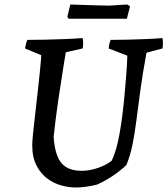

<svg xmlns="http://www.w3.org/2000/svg" viewBox="-20 -820 743 852"><path d="M315 12Q286 12 252.5 3Q219 -6 190 -27.5Q161 -49 142 -85.5Q123 -122 123 -177Q123 -190 126.5 -226.5Q130 -263 136 -312.5Q142 -362 147.5 -413.5Q153 -465 157.5 -508Q162 -551 163 -575L91 -605Q93 -615 95 -624Q97 -633 101 -643Q142 -643 182.5 -644Q223 -645 264 -646.5Q305 -648 347 -651Q349 -639 349 -627.5Q349 -616 347 -605L272 -588Q268 -567 263 -533.5Q258 -500 251.5 -459.5Q245 -419 238.5 -375.5Q232 -332 227 -290Q222 -248 218 -213Q221 -163 234 -129Q247 -95 273.5 -78.5Q300 -62 342 -62Q377 -62 413.5 -74.5Q450 -87 475 -106Q486 -127 495 -158.5Q504 -190 511 -229.5Q518 -269 523.5 -313Q529 -357 533 -402Q537 -447 540.5 -491Q544 -535 545 -573L462 -605Q463 -615 465 -624Q467 -633 471 -643Q510 -643 548 -644Q586 -645 624.5 -646.5Q663 -648 701 -651Q703 -639 703 -627.5Q703 -616 701 -605L630 -586Q612 -488 602 -413Q592 -338 584.5 -280Q577 -222 567.5 -176Q558 -130 541 -88Q516 -64 484 -42Q452 -20 411 -1Q387 5 363 8.5Q339 12 315 12ZM284 -737 279 -746 292 -800Q317 -799 352 -798Q387 -797 418.5 -796Q450 -795 464 -795L545 -800L557 -792L543 -737Z"/></svg>

Font: Labrada Medium
Style: Italic
Weight: 500
Italic angle: -7°
Designer: Mercedes Jáuregui
Foundry: Omnibus-Type Team
Version: Version 1.000